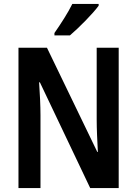

<svg xmlns="http://www.w3.org/2000/svg" viewBox="-20 -957 698 977"><path d="M482 -928V-937H348C326 -892 291 -838 257 -789V-777H336C382 -816 454 -889 482 -928ZM584 0V-714H472V-348C472 -302 475 -240 478 -184H475L219 -714H74V0H186V-371C186 -419 183 -479 179 -538H183L439 0Z"/></svg>

Font: Noto Sans Lao Condensed SemiBold
Style: Regular
Weight: 600
Width: 3
Designer: Monotype Design Team
Foundry: Monotype Imaging Inc.
Version: Version 2.003